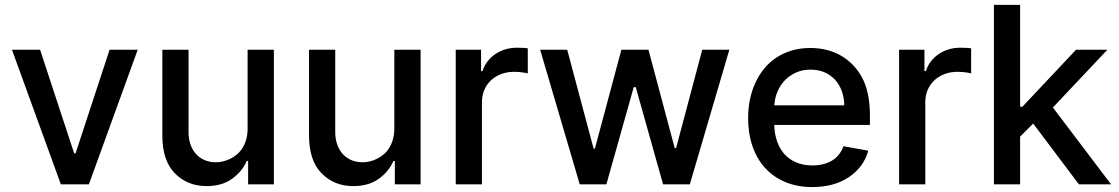

<svg xmlns="http://www.w3.org/2000/svg" viewBox="-20 -747 4533 778"><path d="M28.4 -545.5H142.4L280.5 -125.7H286.2L424 -545.5H538L340.2 0H226.6Z M637.8 -198.5V-545.5H744V-211.3Q744 -185.7 751.2 -163.5Q758.5 -141.3 772.7 -124.8Q786.9 -108.3 807.5 -98.9Q828.1 -89.5 855.1 -89.5Q884.9 -89.5 914.8 -104.4Q929.7 -111.9 942.3 -123.2Q954.9 -134.6 964 -149.7Q973 -164.8 978.2 -183.9Q983.3 -203.1 983.3 -226.2V-545.5H1089.8V0H985.4V-94.5H979.8Q960.9 -51.5 919.7 -22Q878.9 7.1 816.8 7.1Q739.3 7.1 688.2 -45.1Q637.8 -96.6 637.8 -198.5Z M1232.2 -198.5V-545.5H1338.4V-211.3Q1338.4 -185.7 1345.7 -163.5Q1353 -141.3 1367.2 -124.8Q1381.4 -108.3 1402 -98.9Q1422.6 -89.5 1449.6 -89.5Q1479.4 -89.5 1509.2 -104.4Q1524.1 -111.9 1536.8 -123.2Q1549.4 -134.6 1558.4 -149.7Q1567.5 -164.8 1572.6 -183.9Q1577.8 -203.1 1577.8 -226.2V-545.5H1684.3V0H1579.9V-94.5H1574.2Q1555.4 -51.5 1514.2 -22Q1473.4 7.1 1411.2 7.1Q1333.8 7.1 1282.7 -45.1Q1232.2 -96.6 1232.2 -198.5Z M1826.7 -545.5H1929.3V-458.8H1935Q1942.5 -481.5 1956.3 -499.1Q1970.2 -516.7 1988.5 -528.8Q2006.7 -540.8 2028.4 -547.2Q2050.1 -553.6 2073.5 -553.6Q2078.8 -553.6 2085 -553.4Q2091.3 -553.3 2097.5 -553.1Q2103.7 -552.9 2109.2 -552.4Q2114.7 -551.8 2118.6 -551.1V-449.6Q2115.4 -450.6 2109.6 -451.7Q2103.7 -452.8 2096.2 -453.8Q2088.8 -454.9 2080.3 -455.4Q2071.7 -456 2063.2 -456Q2035.9 -456 2012.1 -447.3Q1988.3 -438.6 1970.7 -422.6Q1953.1 -406.6 1943 -383.9Q1932.9 -361.2 1932.9 -333.1V0H1826.7Z M2168.7 -545.5H2278.4L2385.3 -144.9H2390.6L2497.9 -545.5H2607.6L2714.1 -146.7H2719.5L2825.6 -545.5H2935.4L2775.2 0H2666.9L2556.1 -393.8H2547.9L2437.1 0H2329.2Z M3011.4 -269.2Q3011.4 -307.2 3018.6 -342.9Q3025.9 -378.6 3040.1 -410Q3054.3 -441.4 3075.5 -467.7Q3096.6 -494 3124.6 -512.8Q3152.7 -531.6 3187.5 -542.1Q3222.3 -552.6 3263.5 -552.6Q3296.5 -552.6 3326.7 -545.5Q3356.9 -538.4 3383.3 -524Q3409.8 -509.6 3431.8 -488.1Q3453.8 -466.6 3470.5 -437.5Q3505 -377.5 3505 -278.4V-240.8H3117.2Q3118.3 -205.3 3128.6 -175.1Q3138.8 -144.9 3158.2 -123Q3177.6 -101.2 3206 -89Q3234.4 -76.7 3272 -76.7Q3318.9 -76.7 3351.2 -96.2Q3383.5 -115.8 3397.7 -154.5L3498.2 -136.4Q3480.1 -70 3420.1 -29.5Q3360.1 11 3271 11Q3210.9 11 3162.8 -9.1Q3114.7 -29.1 3081 -65.7Q3047.2 -102.3 3029.3 -154.1Q3011.4 -206 3011.4 -269.2ZM3117.5 -320.3H3400.9Q3400.6 -351.2 3391.2 -377.5Q3381.7 -403.8 3364.2 -423.3Q3346.6 -442.8 3321.4 -453.8Q3296.2 -464.8 3264.2 -464.8Q3231.9 -464.8 3205.6 -453.1Q3179.3 -441.4 3160.3 -421.5Q3141.3 -401.6 3130.3 -375.4Q3119.3 -349.1 3117.5 -320.3Z M3623.2 -545.5H3725.9V-458.8H3731.5Q3739 -481.5 3752.8 -499.1Q3766.7 -516.7 3785 -528.8Q3803.3 -540.8 3824.9 -547.2Q3846.6 -553.6 3870 -553.6Q3875.4 -553.6 3881.6 -553.4Q3887.8 -553.3 3894 -553.1Q3900.2 -552.9 3905.7 -552.4Q3911.2 -551.8 3915.1 -551.1V-449.6Q3911.9 -450.6 3906.1 -451.7Q3900.2 -452.8 3892.8 -453.8Q3885.3 -454.9 3876.8 -455.4Q3868.3 -456 3859.7 -456Q3832.4 -456 3808.6 -447.3Q3784.8 -438.6 3767.2 -422.6Q3749.6 -406.6 3739.5 -383.9Q3729.4 -361.2 3729.4 -333.1V0H3623.2Z M4113.6 -727.3V-314.6H4122.9L4340.2 -545.5H4467.3L4246.4 -311.4L4482.2 0H4351.9L4166.5 -246.4L4113.6 -193.5V0H4007.5V-727.3Z"/></svg>

Font: Inter P Medium
Style: Regular
Weight: 500
Designer: Rasmus Andersson
Foundry: rsms
Version: Version 3.018;git-588b23468